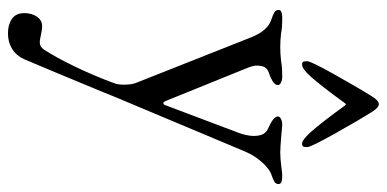

<svg xmlns="http://www.w3.org/2000/svg" viewBox="-265 -423 973 483"><g transform="rotate(90 221.5 -181.5)"><path d="M5 0ZM13 244Q13 225 22 212Q31 199 46 199Q54 199 67.5 202Q81 205 86 205Q98 205 105 194Q124 165 147 117.5Q170 70 190 16Q193 7 193 -7Q193 -25 189 -36L73 -329Q56 -370 28 -378Q16 -382 10.5 -385.5Q5 -389 5 -396Q5 -405 25 -405Q51 -405 64 -402Q82 -400 98 -400Q115 -400 133 -402Q148 -405 174 -405Q181 -405 187.5 -402Q194 -399 194 -394Q194 -387 184.5 -381Q175 -375 165 -372Q154 -369 149.5 -361.5Q145 -354 145 -340Q145 -331 153 -312L234 -112Q236 -106 240 -106Q243 -106 245 -112L314 -295Q317 -302 319.5 -313.5Q322 -325 322 -332Q322 -349 317 -357.5Q312 -366 302 -370Q273 -383 273 -394Q273 -399 279.5 -402Q286 -405 293 -405Q298 -405 316 -403Q352 -400 364 -400Q378 -400 402 -403Q414 -405 423 -405Q443 -405 443 -396Q443 -389 437.5 -385.5Q432 -382 420 -378Q405 -373 388 -354Q371 -335 361 -311L225 13L210 50Q148 200 129 244Q120 264 103 274.5Q86 285 64 285Q42 285 27.5 275Q13 265 13 244ZM262 -630Q281 -600 315.5 -538.5Q350 -477 350 -468Q350 -460 348.5 -457.5Q347 -455 341 -455Q332 -455 312 -477Q288 -504 246 -562Q244 -565 242.5 -565Q241 -565 239 -562Q197 -504 173 -477Q153 -455 143 -455Q137 -455 135.5 -457.5Q134 -460 134 -468Q134 -477 168.5 -538.5Q203 -600 222 -630Q233 -648 242 -648Q251 -648 262 -630Z"/></g></svg>

Font: EB Garamond
Style: Regular
Weight: 400
Designer: Georg Duffner and Octavio Pardo
Foundry: Georg Duffner
Version: Version 1.000; ttfautohint (v1.6)